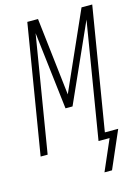

<svg xmlns="http://www.w3.org/2000/svg" viewBox="-134 -809 767 1057"><g transform="rotate(-15 250.0 -280.0)"><path d="M369 175H326L402 0H339L448 -663L250 -221H210L158 -663L49 0H9L130 -735H191L242 -292L439 -735H500L385 -37H461Z"/></g></svg>

Font: Iosevka Curly Extralight
Style: Italic
Weight: 200
Italic angle: -9°
Monospace: yes
Designer: Belleve Invis
Foundry: Belleve Invis
Version: Version 22.1.2; ttfautohint (v1.8.4)